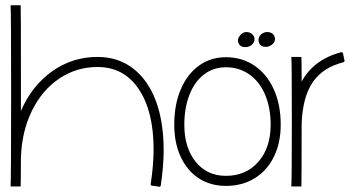

<svg xmlns="http://www.w3.org/2000/svg" viewBox="-20 -704 1341 725"><path d="M598 -137Q598 -77 587 -3Q585 2 581 1L553 -3Q548 -5 549 -9Q560 -81 560 -140Q560 -284 504 -367.5Q448 -451 348 -451Q269 -451 204 -407.5Q139 -364 100.5 -285.5Q62 -207 59 -108Q59 -51 58.5 -28Q58 -5 58 0H20Q22 -38 22 -347Q22 -658 20 -684H58Q59 -673 59 -444V-285Q100 -380 176.5 -434.5Q253 -489 348 -489Q426 -489 482.5 -445.5Q539 -402 568.5 -323Q598 -244 598 -137Z M1040 -233Q1040 -164 1014 -111.5Q988 -59 941 -30.5Q894 -2 833 -2Q775 -2 731 -30.5Q687 -59 662.5 -111.5Q638 -164 638 -233Q638 -309 662.5 -366.5Q687 -424 731 -456Q775 -488 833 -488Q894 -488 941 -456Q988 -424 1014 -366.5Q1040 -309 1040 -233ZM676 -233Q676 -146 719 -93Q762 -40 833 -40Q909 -40 955.5 -93Q1002 -146 1002 -233Q1002 -297 981 -346.5Q960 -396 921.5 -423Q883 -450 833 -450Q786 -450 750.5 -423Q715 -396 695.5 -346.5Q676 -297 676 -233ZM989 -583Q982 -583 978 -581Q968 -578 962 -570Q956 -562 956 -552Q956 -549 958 -543Q964 -527 983 -527Q991 -527 995 -529Q1007 -533 1014 -543Q1021 -553 1017 -565Q1014 -574 1006.5 -578.5Q999 -583 989 -583ZM911 -583Q906 -583 900 -581Q889 -576 882.5 -564.5Q876 -553 880 -543Q886 -526 906 -526Q923 -526 933.5 -537.5Q944 -549 940 -564Q936 -573 928 -578Q920 -583 911 -583Z M1277 -469Q1200 -450 1161.5 -394.5Q1123 -339 1119 -237Q1119 -12 1118 0H1080Q1082 -28 1082 -248Q1082 -471 1080 -489H1118Q1119 -484 1119 -396Q1165 -480 1269 -507Q1274 -507 1275 -503L1281 -475Q1282 -474 1280.5 -472Q1279 -470 1277 -469Z"/></svg>

Font: Vibes
Style: Regular
Weight: 400
Designer: AbdElmomen Kadhim
Version: Version 1.100